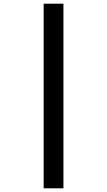

<svg xmlns="http://www.w3.org/2000/svg" viewBox="-20 -852 580 1038"><path d="M216 -832H323V166H216Z"/></svg>

Font: Noto Sans Devanagari
Style: Bold
Weight: 700
Version: Version 2.003